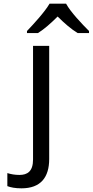

<svg xmlns="http://www.w3.org/2000/svg" viewBox="-20 -786 505 1046"><path d="M127 -606H187C222 -628 258 -660 294 -696C330 -660 368 -627 403 -606H465V-617C427 -655 364 -721 340 -766H250C224 -721 164 -656 127 -617ZM97 240C202 240 248 180 248 80V-536H160V83C160 148 129 167 86 167C60 167 40 163 20 157V228C38 235 63 240 97 240Z"/></svg>

Font: Noto Sans Math
Style: Regular
Weight: 400
Designer: Monotype Design Team, Delve Withrington, Jeff Kellem
Foundry: Monotype Imaging Inc., Delve Fonts LLC
Version: Version 3.000